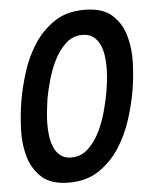

<svg xmlns="http://www.w3.org/2000/svg" viewBox="-53 -786 706 843"><g transform="rotate(-5 300.0 -365.0)"><path d="M237 -99Q280 -99 311 -128Q342 -157 362.5 -198.5Q383 -240 395.5 -286Q408 -332 414 -366Q418 -388 421.5 -416Q425 -444 425.5 -474Q426 -504 422 -532Q418 -560 407.5 -582Q397 -604 378.5 -617.5Q360 -631 332 -631Q289 -631 258 -602Q227 -573 206.5 -531.5Q186 -490 173.5 -444.5Q161 -399 155 -366Q152 -343 148.5 -314.5Q145 -286 144.5 -256.5Q144 -227 148 -199Q152 -171 162.5 -148.5Q173 -126 191 -112.5Q209 -99 237 -99ZM218 10Q140 10 99 -26.5Q58 -63 41.5 -119Q25 -175 27.5 -241Q30 -307 40 -366Q50 -425 70.5 -490.5Q91 -556 127 -611.5Q163 -667 217 -703.5Q271 -740 350 -740Q428 -740 469.5 -704Q511 -668 527.5 -612.5Q544 -557 542 -492Q540 -427 530 -369Q520 -309 498.5 -242Q477 -175 440.5 -119Q404 -63 349.5 -26.5Q295 10 218 10Z"/></g></svg>

Font: Maple Mono SemiBold
Style: Italic
Weight: 600
Italic angle: -10°
Monospace: yes
Designer: subframe7536
Version: Version 7.000